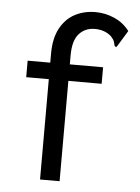

<svg xmlns="http://www.w3.org/2000/svg" viewBox="-50 -713 550 753"><g transform="rotate(5 225.0 -336.5)"><path d="M136 -395H47V-460H136V-495Q136 -556 157.5 -595.5Q179 -635 215 -654Q251 -673 296 -673Q335 -673 371 -657Q407 -641 430 -610L394 -551L388 -543L382 -547Q380 -555 377.5 -563.5Q375 -572 364 -584Q338 -607 299 -607Q261 -607 237 -580.5Q213 -554 213 -495V-460H344V-395H213V0H136Z"/></g></svg>

Font: Inconsolata SemiCondensed Medium
Style: Regular
Weight: 500
Width: 4
Monospace: yes
Designer: Raph Levien, Cyreal, Brenton Simpson
Foundry: Raph Levien, Cyreal, Google
Version: Version 3.001; ttfautohint (v1.8.2.53-6de2)